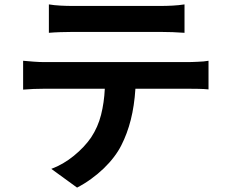

<svg xmlns="http://www.w3.org/2000/svg" viewBox="-20 -787 1040 872"><path d="M309 -642Q283 -642 254 -641Q225 -640 202 -638V-767Q226 -763 254.5 -761.5Q283 -760 308 -760H710Q736 -760 764 -761.5Q792 -763 818 -767V-638Q792 -640 764 -641Q736 -642 710 -642ZM836 -505Q844 -505 855.5 -505.5Q867 -506 879.5 -506.5Q892 -507 904.5 -508Q917 -509 927 -511V-381Q908 -383 882.5 -383.5Q857 -384 836 -384H595Q590 -306 574 -243Q558 -180 531 -127Q518 -101 497.5 -74Q477 -47 451 -22Q425 3 394 25.5Q363 48 330 65L213 -20Q267 -40 315.5 -79.5Q364 -119 394 -163Q425 -210 439 -265.5Q453 -321 456 -384H181Q159 -384 132.5 -383Q106 -382 85 -380V-511Q108 -509 133 -507Q158 -505 181 -505Z"/></svg>

Font: SpoqaHanSans-Bold
Style: Regular
Weight: 700
Designer: [Spoqa Han Sans] Dong-huui Kim \uAE40 \uB3D9 \uD718   [Noto Sans] Ryoko NISHIZUKA \u897F \u585A \u6DBC \u5B50  (kana & i
Foundry: Spoqa (http://www.spoqa-han-sans.com)
Version: Version 2.000